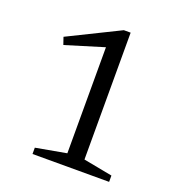

<svg xmlns="http://www.w3.org/2000/svg" viewBox="-126 -797 837 901"><g transform="rotate(20 292.0 -346.0)"><path d="M288 -59V-636L314 -596.5L96.5 -530L84 -566.5L339.5 -692.5H373.5V-59L518 -31.5V0H135.5V-31.5Z"/></g></svg>

Font: Newsreader
Style: Regular
Weight: 400
Designer: Hugues Gentile
Foundry: Production Type
Version: Version 1.003